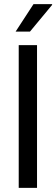

<svg xmlns="http://www.w3.org/2000/svg" viewBox="-20 -903 271 923"><path d="M55 -751 141 -883H230L231 -880L124 -751ZM70 -686H158V0H70Z"/></svg>

Font: Archivo Narrow
Style: Regular
Weight: 400
Designer: Hector Gatti
Foundry: Omnibus-Type
Version: Version 1.003